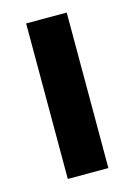

<svg xmlns="http://www.w3.org/2000/svg" viewBox="-84 -537 410 585"><g transform="rotate(-15 121.0 -245.0)"><path d="M57 0V-490.5H185V0Z"/></g></svg>

Font: Anek Telugu SemiBold
Style: Regular
Weight: 600
Designer: Omkar Bhoir (Telugu), Yesha Goshar (Latin)
Foundry: Ek Type
Version: Version 1.003